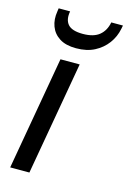

<svg xmlns="http://www.w3.org/2000/svg" viewBox="-110 -756 544 811"><g transform="rotate(15 162.0 -351.0)"><path d="M19 0 106 -496H190L103 0ZM157 -558Q112 -558 84.5 -575.5Q57 -593 46 -622.5Q35 -652 41 -688L43 -702H93Q86 -665 103.5 -644.5Q121 -624 169 -624Q216 -624 241 -644.5Q266 -665 273 -702H324L321 -687Q314 -651 292.5 -622Q271 -593 237.5 -575.5Q204 -558 157 -558Z"/></g></svg>

Font: DM Sans 28pt
Style: Italic
Weight: 400
Italic angle: -10°
Version: Version 4.004;gftools[0.9.30]